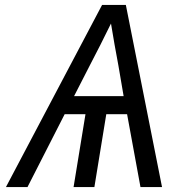

<svg xmlns="http://www.w3.org/2000/svg" viewBox="-20 -755 790 775"><path d="M4 0 392 -735H488L634 0H547L493 -294H409L361 0H277L325 -294H241L91 0ZM479 -367 458 -490Q450 -532 442.5 -574.5Q435 -617 428 -660Q407 -617 385.5 -574.5Q364 -532 342 -490L279 -367Z"/></svg>

Font: Iosevka Aile
Style: Italic
Weight: 400
Italic angle: -9°
Designer: Belleve Invis
Foundry: Belleve Invis
Version: Version 28.0.1; ttfautohint (v1.8.4)